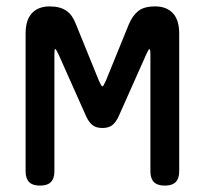

<svg xmlns="http://www.w3.org/2000/svg" viewBox="-20 -570 640 600"><path d="M540 -35Q540 -12 529 -1Q518 10 495 10Q472 10 461 -1Q450 -12 450 -35V-400Q450 -417 447 -416.5Q444 -416 437 -400L351 -207Q343 -189 331.5 -179.5Q320 -170 300 -170Q280 -170 268.5 -179.5Q257 -189 249 -207L163 -400Q155 -417 152.5 -417Q150 -417 150 -400V-35Q150 -12 139 -1Q128 10 105 10Q82 10 71 -1Q60 -12 60 -35V-465Q60 -508 80 -529Q100 -550 135 -550Q152 -550 165 -546.5Q178 -543 188 -536Q198 -529 205 -518.5Q212 -508 217 -495L289 -318Q297 -300 300 -300Q303 -300 311 -318L383 -495Q394 -521 412 -535.5Q430 -550 465 -550Q500 -550 520 -529Q540 -508 540 -465Z"/></svg>

Font: Maple Mono
Style: Regular
Weight: 400
Monospace: yes
Designer: subframe7536
Version: Version 7.300